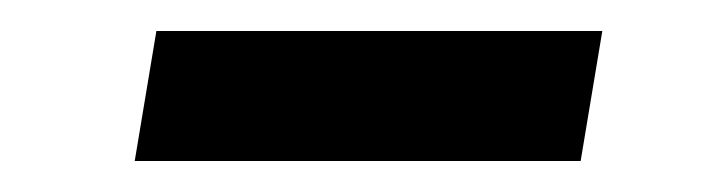

<svg xmlns="http://www.w3.org/2000/svg" viewBox="-20 -330 469 124"><path d="M67 -226 81 -310H369L355 -226Z"/></svg>

Font: Nunito Sans 10pt SemiBold
Style: Italic
Weight: 600
Italic angle: -9°
Designer: Vernon Adams
Foundry: Vernon Adams
Version: Version 3.101;gftools[0.9.27]